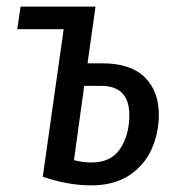

<svg xmlns="http://www.w3.org/2000/svg" viewBox="-20 -547 532 579"><path d="M459 -201Q459 -147 437.5 -98Q416 -49 370 -18.5Q324 12 255 12Q185 12 109 -14L172 -459H32L42 -527H268L244 -356H289Q374 -356 416.5 -314Q459 -272 459 -201ZM370 -200Q370 -288 285 -288H234L203 -64Q230 -57 256 -57Q315 -57 342.5 -98.5Q370 -140 370 -200Z"/></svg>

Font: Fira Sans Compressed
Style: Italic
Weight: 400
Width: 1
Italic angle: -8°
Designer: bBox Type GmbH & Carrois Corporate GbR & Edenspiekermann AG
Foundry: bBox Type GmbH & Carrois Corporate GbR & Edenspiekermann AG
Version: Version 4.301